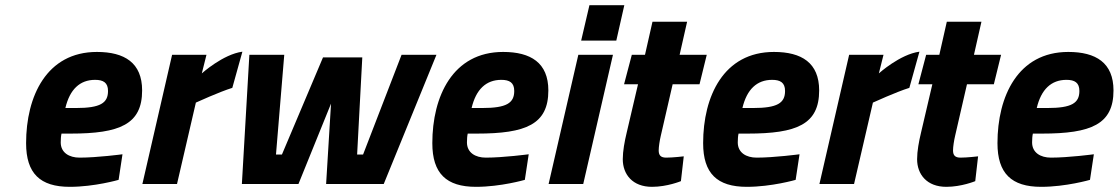

<svg xmlns="http://www.w3.org/2000/svg" viewBox="-20 -712 4329 743"><path d="M233 -294C250 -366 289 -403 348 -403C380 -403 398 -392 398 -360C398 -313 368 -294 274 -294H233ZM288 -102C248 -102 215 -121 215 -161C215 -173 216 -187 218 -195H253C444 -195 530 -231 530 -362C530 -469 462 -511 355 -511C160 -511 81 -339 81 -158C81 -41 135 11 250 11C346 11 439 -16 439 -16L454 -115C454 -115 356 -102 288 -102Z M665 0 738 -315C738 -315 830 -357 879 -372L918 -512C843 -502 761 -428 761 -428L779 -500H646L531 0Z M916 0H1135L1261 -311L1242 0H1465L1669 -500H1534L1385 -114H1362L1382 -490H1230L1071 -114H1048L1080 -500H945Z M1805 -294C1822 -366 1861 -403 1920 -403C1952 -403 1970 -392 1970 -360C1970 -313 1940 -294 1846 -294H1805ZM1860 -102C1820 -102 1787 -121 1787 -161C1787 -173 1788 -187 1790 -195H1825C2016 -195 2102 -231 2102 -362C2102 -469 2034 -511 1927 -511C1732 -511 1653 -339 1653 -158C1653 -41 1707 11 1822 11C1918 11 2011 -16 2011 -16L2026 -115C2026 -115 1928 -102 1860 -102Z M2365 -555 2396 -692H2261L2229 -555ZM2237 0 2352 -500H2218L2103 0Z M2715 -500H2610L2639 -628H2505L2476 -500H2425L2395 -386H2449L2405 -198C2397 -165 2390 -127 2390 -96C2390 -37 2428 11 2503 11C2562 11 2615 -11 2615 -11L2626 -107C2626 -107 2584 -102 2558 -102C2537 -102 2529 -111 2529 -130C2529 -144 2533 -169 2537 -186L2583 -386H2687Z M2853 -294C2870 -366 2909 -403 2968 -403C3000 -403 3018 -392 3018 -360C3018 -313 2988 -294 2894 -294H2853ZM2908 -102C2868 -102 2835 -121 2835 -161C2835 -173 2836 -187 2838 -195H2873C3064 -195 3150 -231 3150 -362C3150 -469 3082 -511 2975 -511C2780 -511 2701 -339 2701 -158C2701 -41 2755 11 2870 11C2966 11 3059 -16 3059 -16L3074 -115C3074 -115 2976 -102 2908 -102Z M3285 0 3358 -315C3358 -315 3450 -357 3499 -372L3538 -512C3463 -502 3381 -428 3381 -428L3399 -500H3266L3151 0Z M3854 -500H3749L3778 -628H3644L3615 -500H3564L3534 -386H3588L3544 -198C3536 -165 3529 -127 3529 -96C3529 -37 3567 11 3642 11C3701 11 3754 -11 3754 -11L3765 -107C3765 -107 3723 -102 3697 -102C3676 -102 3668 -111 3668 -130C3668 -144 3672 -169 3676 -186L3722 -386H3826Z M3992 -294C4009 -366 4048 -403 4107 -403C4139 -403 4157 -392 4157 -360C4157 -313 4127 -294 4033 -294H3992ZM4047 -102C4007 -102 3974 -121 3974 -161C3974 -173 3975 -187 3977 -195H4012C4203 -195 4289 -231 4289 -362C4289 -469 4221 -511 4114 -511C3919 -511 3840 -339 3840 -158C3840 -41 3894 11 4009 11C4105 11 4198 -16 4198 -16L4213 -115C4213 -115 4115 -102 4047 -102Z"/></svg>

Font: RazerF5
Style: Bold Italic
Weight: 700
Foundry: Razer Inc.
Version: Version 2